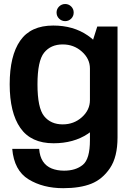

<svg xmlns="http://www.w3.org/2000/svg" viewBox="-20 -728 682 981"><path d="M303 233.5Q389 233.5 446.2 210.8Q503.5 188 542 131Q580.5 74 580.5 -26V-592.5H477L439.5 -474V-11.5Q439.5 84.5 403.2 114.2Q367 144 307.5 144Q272 144 244 132.8Q216 121.5 199.5 96.8Q183 72 180 32.5H42.5Q52 143 125.8 188.2Q199.5 233.5 303 233.5ZM253.5 4Q356 4 428.8 -44.2Q501.5 -92.5 501.5 -151L439.5 -216.5Q439.5 -166 398.5 -129.2Q357.5 -92.5 300.5 -92.5Q239.5 -92.5 205.5 -134.5Q171.5 -176.5 171.5 -297Q171.5 -417 205.5 -459Q239.5 -501 300.5 -501Q357.5 -501 398.5 -464.2Q439.5 -427.5 439.5 -378L501.5 -439.5Q501.5 -496.5 428 -547Q354.5 -597.5 252 -597.5Q137 -597.5 83.2 -520.2Q29.5 -443 29.5 -297.5Q29.5 -152.5 84 -74.2Q138.5 4 253.5 4ZM313 -620Q331 -620 343.8 -632.8Q356.5 -645.5 356.5 -664Q356.5 -682 343.8 -694.8Q331 -707.5 313 -707.5Q295 -707.5 282 -694.8Q269 -682 269 -664Q269 -645.5 282 -632.8Q295 -620 313 -620Z"/></svg>

Font: Anybody UltraCondensed Thin SemiBold
Style: Regular
Weight: 600
Version: Version 1.111